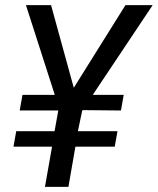

<svg xmlns="http://www.w3.org/2000/svg" viewBox="-20 -731 617 751"><path d="M428.7 -157.2H274.9L247.6 0H155.8L183.6 -157.2H32.7L43.5 -217.8H193.4L208 -298.8H57.1L67.9 -359.9H194.3L81.5 -710.9H179.7L268.6 -387.7L470.7 -710.9H577.1L342.8 -359.9H463.9L453.1 -298.8L303.7 -300.3L301.3 -297.4L284.7 -217.8H439.5Z"/></svg>

Font: Mardoto
Style: Italic
Weight: 400
Italic angle: -12°
Designer: Christian Robertson, Vahan Hovhannisyan
Foundry: Google
Version: Version 1.000